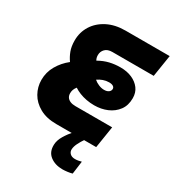

<svg xmlns="http://www.w3.org/2000/svg" viewBox="-215 -822 1055 1163"><g transform="rotate(30 312.5 -240.5)"><path d="M405 219Q353 219 318.5 192.5Q284 166 286 115Q287 84 306.5 51.5Q326 19 352.5 -11Q379 -41 402.5 -62.5Q426 -84 435 -92L482 -68Q477 -63 463.5 -45.5Q450 -28 433.5 -4.5Q417 19 405.5 42.5Q394 66 393 85Q392 103 404.5 115Q417 127 439 127Q451 127 462.5 125Q474 123 484 120L472 210Q459 214 439.5 216.5Q420 219 405 219ZM236 0Q167 0 119.5 -26.5Q72 -53 48 -95.5Q24 -138 24 -187Q24 -241 50.5 -287Q77 -333 120 -367Q102 -392 90.5 -422.5Q79 -453 79 -495Q79 -552 108 -598.5Q137 -645 190.5 -672.5Q244 -700 316 -700H625L601 -548H312Q279 -548 262 -530.5Q245 -513 245 -488Q245 -479 247 -470.5Q249 -462 254 -454Q291 -475 327 -483.5Q363 -492 402 -492Q448 -492 483 -476.5Q518 -461 538.5 -433.5Q559 -406 559 -367Q559 -316 533.5 -282Q508 -248 467 -230.5Q426 -213 377 -213Q349 -213 322.5 -218Q296 -223 273.5 -232Q251 -241 233 -253Q223 -240 219 -228.5Q215 -217 215 -204Q215 -188 222.5 -176.5Q230 -165 245 -158.5Q260 -152 282 -152H539L515 0ZM382 -324Q403 -324 414.5 -333Q426 -342 426 -355Q426 -366 416 -372.5Q406 -379 387 -379Q366 -379 346.5 -372Q327 -365 310 -353Q325 -340 344.5 -332Q364 -324 382 -324Z"/></g></svg>

Font: MuseoModerno Thin ExtraBold
Style: Italic
Weight: 800
Italic angle: -9°
Version: Version 1.003